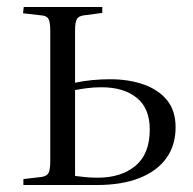

<svg xmlns="http://www.w3.org/2000/svg" viewBox="-20 -530 554 550"><path d="M47 0V-17L98 -23Q114 -25 119 -34.5Q124 -44 124 -70V-441Q124 -466 119 -475.5Q114 -485 98 -486L46 -492L48 -510H273V-493L220 -486Q205 -484 200 -475Q195 -466 195 -442V-293Q218 -298 243.5 -300.5Q269 -303 295 -303Q349 -303 391.5 -288Q434 -273 458.5 -243Q483 -213 483 -165Q483 -114 456.5 -77Q430 -40 379.5 -20Q329 0 257 0ZM260 -21Q327 -21 368 -55Q409 -89 409 -159Q409 -220 371.5 -250Q334 -280 271 -280Q248 -280 229.5 -277.5Q211 -275 195 -272V-26Q210 -24 226 -22.5Q242 -21 260 -21Z"/></svg>

Font: Literata 60pt Light
Style: Regular
Weight: 300
Designer: Latin by Veronika Burian and Jose Scaglione. Greek by Irene Vlachou. Cyrillic by Vera Evstafieva.
Foundry: TypeTogether
Version: Version 3.103;gftools[0.9.29]